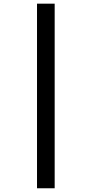

<svg xmlns="http://www.w3.org/2000/svg" viewBox="-20 -847 501 1051"><path d="M182.6 -827.1Q207 -827.1 279.3 -827.1Q279.3 -574.2 279.3 183.6Q254.9 183.6 182.6 183.6Q182.6 -68.4 182.6 -827.1Z"/></svg>

Font: Alata=Ham
Style: Regular
Weight: 400
Designer: Spyros Zevelakis, Eben Sorkin
Version: Version 1.004